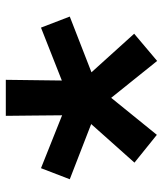

<svg xmlns="http://www.w3.org/2000/svg" viewBox="30 -840 561 661"><g transform="rotate(-90 310.5 -509.5)"><path d="M23.9 -549.8 62 -648.9 244.1 -576.2Q244.1 -607.4 243.2 -674.1Q242.2 -740.7 242.2 -770H366.2L363.8 -577.1L545.9 -648.9L584 -549.8L392.1 -475.1L524.9 -328.1L431.2 -249L304.2 -407.2L176.8 -250L81.1 -327.1L213.9 -476.1Z"/></g></svg>

Font: Junction Bold
Style: Bold
Weight: 700
Designer: Caroline Hadilaksono
Foundry: Caroline Hadilaksono
Version: Version 001.001